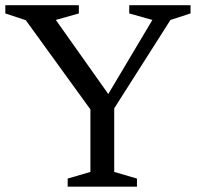

<svg xmlns="http://www.w3.org/2000/svg" viewBox="-22 -702 746 722"><path d="M75 -626 -2 -651.5V-682.5H274.5V-651.5L188 -627L400 -327.5L373 -328L551 -627L464 -651.5V-682.5H694.5V-651.5L619 -627L407.5 -294.5V-55.5L493 -30.5V0H232.5V-30.5L318 -55.5V-290.5Z"/></svg>

Font: Newsreader
Style: Regular
Weight: 400
Designer: Hugues Gentile
Foundry: Production Type
Version: Version 1.003